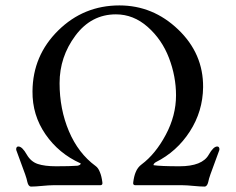

<svg xmlns="http://www.w3.org/2000/svg" viewBox="-20 -684 870 709"><path d="M277 -81Q197 -117 148 -188Q99 -259 100 -347Q101 -479 195 -571.5Q289 -664 421 -664Q545 -664 638 -575Q731 -486 730 -362Q729 -273 681 -198.5Q633 -124 555 -85Q546 -79 547 -74Q573 -70 643 -70Q727 -70 751 -113Q768 -143 782 -143Q787 -143 789 -139Q791 -135 790 -130Q784 -113 773.5 -85Q763 -57 757 -40Q751 -23 749 -12Q745 5 735 5Q720 5 694.5 2.5Q669 0 655 0H480Q470 0 472 -11Q475 -34 481 -48Q488 -66 503 -77Q554 -115 592 -186Q630 -257 630 -332Q630 -402 604 -470Q578 -538 525.5 -584.5Q473 -631 408 -631Q317 -631 258.5 -552.5Q200 -474 200 -377Q200 -281 234.5 -199.5Q269 -118 333 -71Q343 -64 349 -48Q355 -34 358 -11Q360 0 350 0H175Q161 0 135.5 2.5Q110 5 95 5Q85 5 81 -12Q79 -23 73 -40Q67 -57 56.5 -85Q46 -113 40 -130Q39 -135 41 -139Q43 -143 48 -143Q62 -143 79 -113Q94 -87 119.5 -78.5Q145 -70 187 -70Q239 -70 266 -72Q276 -74 278 -79Q279 -80 277 -81Z"/></svg>

Font: EB Garamond 12 All SC
Style: AllSC
Weight: 400
Version: Version 0.016 ; ttfautohint (v0.97) -l 8 -r 50 -G 200 -x 0 -